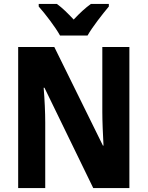

<svg xmlns="http://www.w3.org/2000/svg" viewBox="-20 -952 747 972"><path d="M284 -772H423C448 -816 500 -882 531 -919V-932H440C411 -911 385 -887 353 -853C323 -885 296 -912 268 -932H176V-919C209 -882 261 -814 284 -772ZM635 0V-714H498V-385C498 -338 501 -271 504 -215H501L255 -714H72V0H209V-332C209 -381 206 -448 201 -508H205L452 0Z"/></svg>

Font: Noto Sans Oriya Cond Bold
Style: Bold
Weight: 700
Width: 3
Designer: Amélie Bonet and Sol Matas
Foundry: Google LLC
Version: Version 2.006